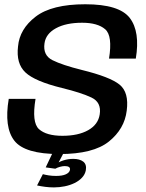

<svg xmlns="http://www.w3.org/2000/svg" viewBox="-20 -700 669 878"><path d="M226.5 157Q251.5 157 276 152Q300.5 147 321 137Q341.5 127 355.2 112.2Q369 97.5 372.5 78.5Q377 52 360.8 39.2Q344.5 26.5 315 26.5Q292 26.5 270.8 33.2Q249.5 40 238.5 49L233 71.5Q241.5 66.5 253.8 63Q266 59.5 276.5 59.5Q288.5 59.5 295 63.5Q301.5 67.5 300 77Q297.5 89.5 281.2 97Q265 104.5 236.5 104.5Q218 104.5 202.5 102Q187 99.5 176 96.5L149.5 148Q167.5 152 187.2 154.5Q207 157 226.5 157ZM233 71.5 270.5 0H220L189 65.5ZM252 4.5Q407 4.5 478.2 -53Q549.5 -110.5 559.5 -194Q570.5 -277.5 526.8 -313Q483 -348.5 354.5 -380Q264.5 -402.5 220 -424.8Q175.5 -447 183.5 -502Q189.5 -545.5 235.8 -570.8Q282 -596 355.5 -596Q426.5 -596 461 -566.2Q495.5 -536.5 478.5 -432H601Q621.5 -555 573.5 -617.8Q525.5 -680.5 370 -680.5Q217 -680.5 143.2 -624Q69.5 -567.5 62.5 -488Q53 -409.5 96.2 -368.8Q139.5 -328 264 -297.5Q352 -276 398.2 -254Q444.5 -232 436 -177Q429 -130.5 383.5 -104.8Q338 -79 265.5 -79Q192 -79 158.2 -109.5Q124.5 -140 142.5 -248H20Q-2 -118 45.5 -56.8Q93 4.5 252 4.5Z"/></svg>

Font: Anybody UltraCondensed Thin Medium
Style: Italic
Weight: 500
Italic angle: -10°
Version: Version 1.111